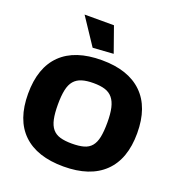

<svg xmlns="http://www.w3.org/2000/svg" viewBox="-172 -1139 1197 1290"><g transform="rotate(20 426.0 -494.0)"><path d="M338 -807 211 -998H421L485 -817ZM426 10Q236 10 136 -86.5Q36 -183 36 -369Q36 -556 135.5 -653Q235 -750 426 -750Q615 -750 715.5 -652.5Q816 -555 816 -369Q816 -184 715.5 -87Q615 10 426 10ZM426 -154Q477 -154 511 -163.5Q545 -173 565.5 -197.5Q586 -222 594.5 -263.5Q603 -305 603 -369Q603 -431 593.5 -472.5Q584 -514 563 -539.5Q542 -565 508.5 -575.5Q475 -586 426 -586Q377 -586 343 -575.5Q309 -565 288 -540.5Q267 -516 258 -474Q249 -432 249 -369Q249 -306 258 -264.5Q267 -223 287.5 -198.5Q308 -174 342 -164Q376 -154 426 -154Z"/></g></svg>

Font: Encode Sans Wide
Style: ExtraBold
Weight: 800
Designer: Pablo Impallari, Andres Torresi
Foundry: Pablo Impallari, Andres Torresi
Version: Version 1.000; ttfautohint (v1.00) -l 8 -r 50 -G 200 -x 14 -